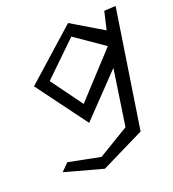

<svg xmlns="http://www.w3.org/2000/svg" viewBox="-124 -567 772 859"><g transform="rotate(-20 261.5 -137.5)"><path d="M239 -108 131 -256 290 -410 429 -314ZM297 -472 57 -258 233 -20 419 -214 379 54 233 142 81 112 46 147 229 197 436 95 523 -471 468 -468 448 -382Z"/></g></svg>

Font: Stormblade
Style: Obl
Weight: 400
Designer: Mew Too
Foundry: Cannot Into Space Fonts
Version: Version 0.77